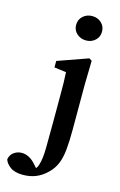

<svg xmlns="http://www.w3.org/2000/svg" viewBox="-244 -788 679 1089"><g transform="rotate(15 96.0 -243.0)"><path d="M8 243Q-41 243 -67.5 223Q-94 203 -100 180Q-95 153 -74.5 138.5Q-54 124 -29 124Q16 124 54 168L71 187Q75 182 78.5 175Q82 168 84 160Q95 127 96 62.5Q97 -2 97 -93V-257Q97 -298 96.5 -325.5Q96 -353 94 -383L24 -392V-430L202 -493L218 -483L215 -342V-78Q215 -7 210 41.5Q205 90 191 123.5Q177 157 151 183Q119 215 84 229Q49 243 8 243ZM156 -586Q125 -586 102.5 -606Q80 -626 80 -657Q80 -689 102.5 -709Q125 -729 156 -729Q188 -729 210 -709Q232 -689 232 -657Q232 -626 210 -606Q188 -586 156 -586Z"/></g></svg>

Font: Source Serif Pro SemiBold
Style: Regular
Weight: 600
Designer: Frank Grießhammer
Foundry: Adobe Systems Incorporated
Version: Version 3.001;hotconv 1.0.111;makeotfexe 2.5.65597